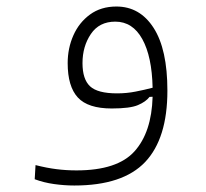

<svg xmlns="http://www.w3.org/2000/svg" viewBox="-20 -346 626 583"><path d="M205.6 217.3Q175.8 217.3 144.3 212.9Q112.8 208.5 85.4 198.2L87.9 155.3Q122.6 164.1 151.9 167.7Q181.2 171.4 212.4 171.4Q336.4 171.4 388.4 113.5Q440.4 55.7 443.4 -52.2L434.1 -51.8Q422.9 -37.1 398.9 -26.9Q375 -16.6 319.3 -16.6Q247.1 -16.6 216.3 -50Q185.5 -83.5 185.5 -154.3Q185.5 -199.7 202.9 -238.8Q220.2 -277.8 253.4 -302Q286.6 -326.2 333.5 -326.2Q404.8 -326.2 446.5 -261.2Q488.3 -196.3 488.3 -70.8Q488.3 74.7 420.7 146Q353 217.3 205.6 217.3ZM443.4 -79.6Q441.4 -174.3 412.1 -227.3Q382.8 -280.3 330.1 -280.3Q281.2 -280.3 255.9 -242.7Q230.5 -205.1 230.5 -154.3Q230.5 -105.5 253.4 -84Q276.4 -62.5 335.4 -62.5Q364.7 -62.5 391.8 -67.9Q418.9 -73.2 443.4 -79.6Z"/></svg>

Font: Cascadia Code NF ExtraLight
Style: Regular
Weight: 200
Monospace: yes
Designer: Aaron Bell
Foundry: Saja Typeworks
Version: Version 2404.023; ttfautohint (v1.8.4)